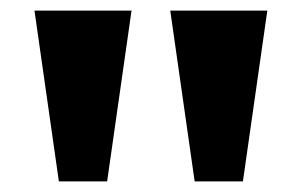

<svg xmlns="http://www.w3.org/2000/svg" viewBox="-20 -743 569 362"><path d="M484 -723 438 -401H347L301 -723ZM228 -723 182 -401H91L45 -723Z"/></svg>

Font: Public Sans Black
Style: Regular
Weight: 900
Designer: The Public Sans Project Authors: Dan O. Williams and USWDS (Libre Franklin designed by Pablo Impallari and Rodrigo Fuenz
Version: Version 1.007